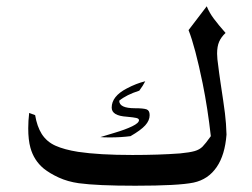

<svg xmlns="http://www.w3.org/2000/svg" viewBox="-20 -586 802 612"><path d="M672 -415 673 -397Q679 -348 683 -322Q693 -257 697 -225Q701 -193 702 -157Q697 -92 671 -54Q644 -14 597 -4Q549 6 411 6Q290 6 231 -2Q196 -7 167.5 -20Q139 -33 119 -49Q88 -75 77 -115Q70 -140 70 -177Q70 -201 73 -226L92 -219Q98 -183 113 -159Q129 -134 157 -121.5Q185 -109 229 -102Q296 -92 402 -92Q487 -92 554 -97Q585 -100 600.5 -104.5Q616 -109 625.5 -118.5Q635 -128 652 -152Q642 -241 626 -320Q602 -437 581 -490L639 -566Q647 -546 661.5 -526.5Q676 -507 699 -481Q685 -468 678.5 -453Q672 -438 672 -415ZM396 -152Q365 -148 331 -148Q310 -148 300 -149Q309 -152 344.5 -162.5Q380 -173 401.5 -183.5Q423 -194 423 -203Q423 -208 414.5 -210Q406 -212 384 -214Q336 -217 336 -243Q336 -279 384 -304Q414 -320 443 -327Q436 -313 424 -297Q383 -284 360 -265Q360 -241 410 -241Q437 -241 447 -237.5Q457 -234 457 -219Q457 -202 443 -186.5Q429 -171 396 -152Z"/></svg>

Font: Mirza
Style: Regular
Weight: 400
Designer: Arabic design by Kourosh Beigpour, Latin design by Eduardo Tunni, engineering by Lasse Fister
Version: Version 1.0010g